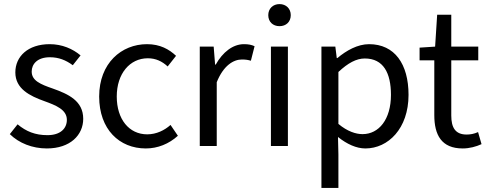

<svg xmlns="http://www.w3.org/2000/svg" viewBox="-20 -714 2387 939"><path d="M209 12C324 12 387 -54 387 -133C387 -221 314 -254 238 -281C177 -302 135 -320 135 -364C135 -400 162 -434 224 -434C267 -434 302 -420 336 -395L374 -443C336 -475 284 -498 223 -498C117 -498 55 -438 55 -360C55 -280 125 -245 198 -219C253 -199 307 -178 307 -128C307 -86 276 -53 212 -53C152 -53 108 -71 66 -106L28 -58C73 -14 138 12 209 12Z M693 12C751 12 806 -10 850 -50L814 -103C785 -77 745 -57 700 -57C611 -57 551 -131 551 -242C551 -354 615 -429 703 -429C742 -429 773 -414 800 -389L841 -441C807 -473 763 -498 699 -498C574 -498 465 -405 465 -242C465 -81 564 12 693 12Z M957 0H1040V-312C1073 -394 1122 -423 1163 -423C1182 -423 1193 -421 1207 -417L1225 -488C1210 -495 1195 -498 1173 -498C1119 -498 1069 -459 1035 -398H1032L1025 -486H957Z M1305 0H1388V-486H1305ZM1347 -586C1379 -586 1402 -607 1402 -640C1402 -672 1379 -694 1347 -694C1315 -694 1292 -672 1292 -640C1292 -607 1315 -586 1347 -586Z M1552 205H1635V41L1633 -44C1677 -9 1723 12 1767 12C1878 12 1978 -85 1978 -250C1978 -401 1910 -498 1785 -498C1729 -498 1674 -467 1630 -430H1627L1620 -486H1552ZM1753 -58C1721 -58 1679 -71 1635 -108V-362C1682 -406 1723 -428 1764 -428C1855 -428 1892 -357 1892 -250C1892 -130 1833 -58 1753 -58Z M2243 12C2276 12 2309 3 2335 -9L2318 -68C2298 -59 2280 -56 2262 -56C2207 -56 2187 -90 2187 -149V-419H2319V-486H2187V-642H2118L2108 -486L2032 -481V-419H2104V-151C2104 -54 2139 12 2243 12Z"/></svg>

Font: SSansPro
Style: Regular
Weight: 400
Designer: Paul D. Hunt
Foundry: Adobe Systems Incorporated
Version: Version 3.006;hotconv 1.0.111;makeotfexe 2.5.65597